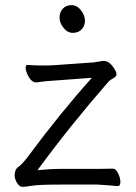

<svg xmlns="http://www.w3.org/2000/svg" viewBox="-20 -718 530 748"><path d="M438 7Q397 3 357 1H222Q132 1 105 5.5Q78 10 67 10Q56 10 46.5 -5.5Q37 -21 37 -33.5Q37 -46 40.5 -54.5Q44 -63 55.5 -71Q67 -79 92 -112Q215 -278 338 -415L191 -404Q164 -403 122 -397H120Q101 -397 86 -430Q80 -444 80 -454.5Q80 -465 87 -465H89Q115 -463 136 -463H168Q180 -463 190 -464L346 -475L382 -481H386Q408 -479 426 -449Q434 -437 434 -428.5Q434 -420 421 -413Q408 -406 402 -399Q252 -227 126 -55Q176 -60 214 -60H291Q403 -60 419 -61H420Q431 -61 440 -43Q449 -25 449 -9Q449 7 438 7ZM295.5 -678Q311 -658 311 -637.5Q311 -617 298 -603.5Q285 -590 264 -590Q243 -590 227.5 -609.5Q212 -629 212 -649.5Q212 -670 224.5 -684Q237 -698 258.5 -698Q280 -698 295.5 -678Z"/></svg>

Font: LXGW WenKai TC
Style: Regular
Weight: 400
Designer: LXGW / Fontworks Inc.
Foundry: LXGW / Fontworks Inc.
Version: Version 1.330